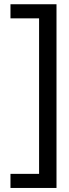

<svg xmlns="http://www.w3.org/2000/svg" viewBox="-20 -740 335 926"><path d="M30.5 166.5H252.5V-719.5H30.5V-651.5H168.5V98.5H30.5Z"/></svg>

Font: Anybody UltraCondensed Thin
Style: Regular
Weight: 400
Version: Version 1.111